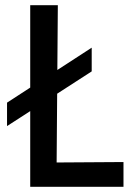

<svg xmlns="http://www.w3.org/2000/svg" viewBox="-20 -717 494 737"><path d="M7 -233V-323L332 -534V-443ZM96 0V-697H202L197 -42L150 -93L454 -95V0Z"/></svg>

Font: Ruda SemiBold
Style: Regular
Weight: 600
Designer: Mariela Monsalve and Angelina Sanchez
Foundry: Mariela Monsalve and Angelina Sanchez
Version: Version 2.001